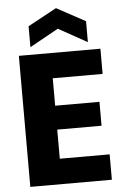

<svg xmlns="http://www.w3.org/2000/svg" viewBox="-62 -988 661 1032"><g transform="rotate(-5 268.5 -472.5)"><path d="M59 0ZM59 0ZM499 0H59V-707H499V-571H230V-423H469V-294H230V-137H499ZM435 -748 280 -834 125 -748V-861L280 -945L435 -861Z"/></g></svg>

Font: Ulagadi Sans
Style: Bold
Weight: 700
Designer: Ninad Kale (Devanagari), Jonny Pinhorn (Latin)
Foundry: Indian Type Foundry
Version: Version 3.01;March 29, 2020;FontCreator 12.0.0.2522 64-bit; 